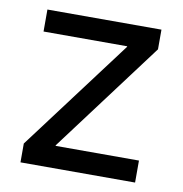

<svg xmlns="http://www.w3.org/2000/svg" viewBox="-64 -577 608 638"><g transform="rotate(10 239.5 -258.0)"><path d="M45.9 0H432.6V-74.2H151.4V-76.2L430.7 -449.2V-515.6H45.9V-441.4H328.1V-439.5L45.9 -63.5Z"/></g></svg>

Font: Raveo Display Display
Style: Regular
Weight: 400
Designer: Jakub Foglar, Rasmus Andersson (Inter)
Foundry: Jakubfoglar.com
Version: Version 1.100;Glyphs 3.2.3 (3260)